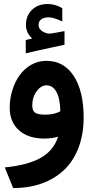

<svg xmlns="http://www.w3.org/2000/svg" viewBox="-20 -694 469 965"><path d="M142.1 -500.5Q110.4 -528.3 110.4 -568.8Q110.4 -615.2 140.6 -644.5Q170.9 -673.8 220.2 -673.8Q238.8 -673.8 256.8 -668.7Q274.9 -663.6 290.5 -654.3L293 -652.8V-649.9V-593.8V-585.9L286.1 -589.4Q247.6 -606.9 224.1 -606.9Q202.6 -606.9 188.2 -597.4Q173.8 -587.9 173.8 -568.8Q173.8 -538.6 218.3 -525.9Q220.7 -524.9 227.5 -524.9Q232.9 -524.9 243.7 -526.6Q254.4 -528.3 270.8 -531.5Q287.1 -534.7 298.3 -536.6L304.2 -537.6V-531.7V-473.1V-469.2L300.3 -468.3Q278.8 -463.4 241.5 -455.6Q204.1 -447.8 173.1 -440.7Q142.1 -433.6 115.2 -427.2L109.4 -425.8V-431.6V-488.8V-492.7L113.3 -493.7Q118.7 -495.1 129.4 -497.6Q140.1 -500 142.1 -500.5ZM213.4 -265.1Q186 -265.1 164.1 -235.4Q142.1 -205.6 142.1 -164.1Q142.1 -138.7 155.5 -128.2Q168.9 -117.7 208 -117.7Q252.9 -117.7 283.2 -134.8Q281.7 -199.7 263.4 -232.4Q245.1 -265.1 213.4 -265.1ZM212.9 -388.2Q301.3 -388.2 350.8 -312Q400.4 -235.8 400.4 -103.5Q400.4 -19.5 375 47.6Q349.6 114.7 303.2 159.2Q256.8 203.6 192.1 227.3Q127.4 251 49.3 251H45.9L41 238.8L14.2 172.4L3.9 147.5Q119.1 136.2 184.3 99.6Q249.5 63 272 -6.8Q239.7 2.4 203.1 2.4Q122.1 2.4 75.4 -39.1Q28.8 -80.6 28.8 -152.8Q28.8 -198.2 42 -240.7Q55.2 -283.2 78.6 -315.9Q102.1 -348.6 137 -368.4Q171.9 -388.2 212.9 -388.2Z"/></svg>

Font: Samim WOL
Style: Bold-WOL
Weight: 700
Foundry: DejaVu fonts team - Redesigned by Saber Rastikerdar
Version: Version 4.0.5